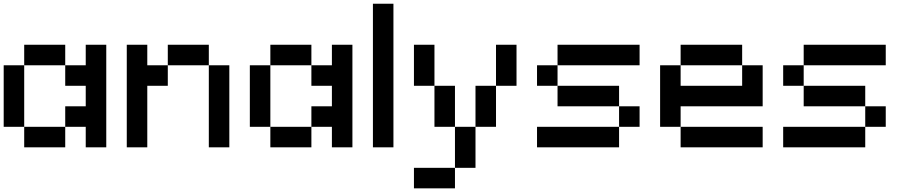

<svg xmlns="http://www.w3.org/2000/svg" viewBox="-20 -798 4929 1040"><path d="M111.1 -111.1H0V-444.4H111.1ZM444.4 -333.3H333.3V-444.4H444.4V-555.6H555.6V0H444.4V-111.1H333.3V-222.2H444.4ZM333.3 0H111.1V-111.1H333.3ZM333.3 -444.4H111.1V-555.6H333.3Z M777.8 -333.3V0H666.7V-555.6H777.8V-444.4H888.9V-333.3ZM1222.2 0H1111.1V-444.4H1222.2ZM1111.1 -444.4H888.9V-555.6H1111.1Z M1444.4 -111.1H1333.3V-444.4H1444.4ZM1777.8 -333.3H1666.7V-444.4H1777.8V-555.6H1888.9V0H1777.8V-111.1H1666.7V-222.2H1777.8ZM1666.7 0H1444.4V-111.1H1666.7ZM1666.7 -444.4H1444.4V-555.6H1666.7Z M2111.1 0H2000V-777.8H2111.1Z M2777.8 -333.3H2666.7V-555.6H2777.8ZM2333.3 -333.3H2222.2V-555.6H2333.3ZM2555.6 111.1H2444.4V-111.1H2555.6ZM2444.4 222.2H2222.2V111.1H2444.4ZM2444.4 -111.1H2333.3V-333.3H2444.4ZM2666.7 -111.1H2555.6V-333.3H2666.7Z M3333.3 0H2888.9V-111.1H3333.3ZM3444.4 -111.1H3333.3V-222.2H3444.4ZM3333.3 -222.2H3000V-333.3H3333.3ZM3000 -333.3H2888.9V-444.4H3000ZM3444.4 -444.4H3000V-555.6H3444.4Z M4000 -444.4H3666.7V-555.6H4000ZM3666.7 -222.2V-111.1H3555.6V-444.4H3666.7V-333.3H4000V-444.4H4111.1V-222.2ZM4111.1 0H3666.7V-111.1H4111.1Z M4666.7 0H4222.2V-111.1H4666.7ZM4777.8 -111.1H4666.7V-222.2H4777.8ZM4666.7 -222.2H4333.3V-333.3H4666.7ZM4333.3 -333.3H4222.2V-444.4H4333.3ZM4777.8 -444.4H4333.3V-555.6H4777.8Z"/></svg>

Font: Pixeloid Sans
Style: Regular
Weight: 400
Designer: GGBotNet
Foundry: GGBotNet
Version: 0.5